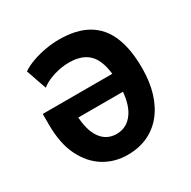

<svg xmlns="http://www.w3.org/2000/svg" viewBox="-162 -872 1032 1039"><g transform="rotate(-30 354.5 -352.5)"><path d="M348 11Q267 11 202 -29Q137 -69 98 -147.5Q59 -226 59 -345V-411H541V-298H187L215 -316Q218 -218 254 -167.5Q290 -117 352 -117Q419 -117 458 -175.5Q497 -234 497 -346Q497 -470 455 -525.5Q413 -581 322 -581Q288 -581 256.5 -574.5Q225 -568 196.5 -556Q168 -544 144 -526L100 -653Q127 -672 167.5 -686.5Q208 -701 252.5 -708.5Q297 -716 335 -716Q444 -716 513.5 -675.5Q583 -635 616 -555.5Q649 -476 649 -358Q649 -272 628 -204Q607 -136 568 -88Q529 -40 473.5 -14.5Q418 11 348 11Z"/></g></svg>

Font: Nunito Sans 7pt Condensed ExtraBold
Style: Regular
Weight: 800
Width: 3
Designer: Vernon Adams
Foundry: Vernon Adams
Version: Version 3.101;gftools[0.9.27]